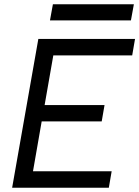

<svg xmlns="http://www.w3.org/2000/svg" viewBox="-20 -875 649 895"><path d="M36.6 0 158.7 -693.4H609.4L596.2 -616.7H228.5L188 -385.3H467.3L454.1 -309.1H174.3L133.8 -76.7H500.5L487.3 0ZM212.9 -779.8 226.6 -855H604L590.3 -779.8Z"/></svg>

Font: CaskaydiaCove NFP SemiLight
Style: Italic
Weight: 350
Italic angle: -10°
Designer: Aaron Bell
Foundry: Saja Typeworks
Version: Version 2111.001; VTT 6.35;Nerd Fonts 3.1.1